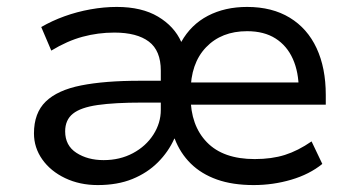

<svg xmlns="http://www.w3.org/2000/svg" viewBox="-20 -525 1027 554"><path d="M262 9Q210 9 168 -11Q126 -31 102 -65Q78 -99 78 -140Q78 -199 112 -232Q146 -265 214 -278.5Q282 -292 384 -292H467V-229H390Q311 -229 262 -222Q213 -215 190.5 -197Q168 -179 168 -146Q168 -105 200.5 -84Q233 -63 279 -63Q326 -63 363.5 -83Q401 -103 422.5 -136.5Q444 -170 444 -208V-321Q444 -379 409.5 -405Q375 -431 310 -431Q263 -431 218.5 -419Q174 -407 128 -379L99 -447Q130 -465 166 -478Q202 -491 241 -498Q280 -505 317 -505Q389 -505 436 -477Q483 -449 503 -404Q531 -454 580 -479.5Q629 -505 693 -505Q765 -505 816 -474Q867 -443 893.5 -386Q920 -329 920 -251V-223H511V-287H862L842 -266Q842 -317 825 -355Q808 -393 775 -414Q742 -435 693 -435Q619 -435 574.5 -388.5Q530 -342 530 -260V-246Q530 -163 577 -114.5Q624 -66 715 -66Q764 -66 802 -78Q840 -90 879 -117L910 -52Q873 -22 820.5 -6.5Q768 9 712 9Q651 9 606 -7Q561 -23 530.5 -53Q500 -83 484 -125H483Q466 -87 435.5 -56.5Q405 -26 362 -8.5Q319 9 262 9Z"/></svg>

Font: Nunito Sans 7pt
Style: Regular
Weight: 400
Designer: Vernon Adams
Foundry: Vernon Adams
Version: Version 3.101;gftools[0.9.27]